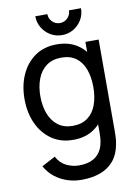

<svg xmlns="http://www.w3.org/2000/svg" viewBox="-105 -808 810 1129"><g transform="rotate(-10 300.0 -243.0)"><path d="M323.5 -603Q286 -603 255 -621.5Q224 -640 205.5 -671Q187 -702 187 -739.5H259Q259 -713 278 -694Q297 -675 323.5 -675Q350.5 -675 369.2 -694Q388 -713 388 -739.5H460Q460 -702 441.8 -671Q423.5 -640 392.5 -621.5Q361.5 -603 323.5 -603ZM288.5 255Q246 255 205.5 242Q165 229 131.2 202.8Q97.5 176.5 75 136.5L156.5 93.5Q176.5 133 213.2 151Q250 169 289 169Q340.5 169 374.5 150.2Q408.5 131.5 424.8 94.5Q441 57.5 440.5 2.5V-145H451V-540H530V3.5Q530 25.5 528.8 46Q527.5 66.5 523.5 86.5Q513 144 482 181.2Q451 218.5 402 236.8Q353 255 288.5 255ZM282 15Q206.5 15 152.5 -22.8Q98.5 -60.5 69.2 -125Q40 -189.5 40 -270.5Q40 -351.5 69.2 -416Q98.5 -480.5 152.5 -517.8Q206.5 -555 281.5 -555Q358 -555 410 -518Q462 -481 488.8 -416.5Q515.5 -352 515.5 -270.5Q515.5 -190 488.8 -125.2Q462 -60.5 410 -22.8Q358 15 282 15ZM293 -66.5Q347.5 -66.5 382.5 -92.8Q417.5 -119 434.2 -165.2Q451 -211.5 451 -270.5Q451 -330.5 434.2 -376.2Q417.5 -422 383 -447.8Q348.5 -473.5 295.5 -473.5Q240.5 -473.5 204.8 -446.5Q169 -419.5 151.8 -373.5Q134.5 -327.5 134.5 -270.5Q134.5 -213 152 -166.8Q169.5 -120.5 204.8 -93.5Q240 -66.5 293 -66.5Z"/></g></svg>

Font: Manrope ExtraLight Medium
Style: Regular
Weight: 500
Version: Version 4.504